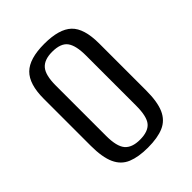

<svg xmlns="http://www.w3.org/2000/svg" viewBox="-157 -581 667 667"><g transform="rotate(-45 176.5 -248.0)"><path d="M177 7Q131 7 100.5 -5.5Q70 -18 55.5 -50Q41 -82 41 -138V-369Q41 -441 72.5 -472Q104 -503 177 -503Q250 -503 281.5 -473Q313 -443 313 -369V-138Q313 -82 299 -50.5Q285 -19 255 -6Q225 7 177 7ZM177 -32Q217 -32 234 -52Q251 -72 251 -125V-372Q251 -421 235 -442.5Q219 -464 177 -464Q138 -464 120.5 -443.5Q103 -423 103 -372V-125Q103 -73 120.5 -52.5Q138 -32 177 -32Z"/></g></svg>

Font: Alumni Sans
Style: Regular
Weight: 400
Designer: Robert E. Leuschke
Foundry: Robert E. Leuschke
Version: Version 1.018